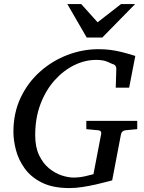

<svg xmlns="http://www.w3.org/2000/svg" viewBox="-20 -936 728 972"><path d="M332 16.1Q246.6 16.1 191.2 -12Q135.7 -40 104.5 -84Q73.2 -127.9 60.5 -177Q47.9 -226.1 47.9 -268.1Q47.9 -364.3 84.5 -441.4Q121.1 -518.6 182.9 -573.5Q244.6 -628.4 321.5 -657.7Q398.4 -687 479 -687Q511.7 -687 539.3 -683.3Q566.9 -679.7 596.7 -672.4Q626.5 -665 665 -652.8L633.8 -492.2H565.9L568.8 -584Q570.3 -606.9 549.8 -611.8Q546.4 -613.3 524.7 -623Q502.9 -632.8 466.8 -632.8Q410.6 -632.8 355.7 -606Q300.8 -579.1 256.1 -529.1Q211.4 -479 184.8 -408.7Q158.2 -338.4 158.2 -252Q158.2 -191.4 178 -150.1Q197.8 -108.9 228 -84Q258.3 -59.1 291.7 -48.1Q325.2 -37.1 352.1 -37.1Q382.3 -37.1 411.6 -43.9Q440.9 -50.8 453.1 -54.2L492.2 -257.8Q493.7 -266.1 489.7 -271.2Q485.8 -276.4 472.2 -276.9L417 -282.2V-324.2H674.8V-282.2L618.2 -276.9Q597.2 -275.4 592.8 -257.8L547.9 -22.9Q540.5 -21 517.8 -14.9Q495.1 -8.8 463.6 -1.7Q432.1 5.4 397.7 10.7Q363.3 16.1 332 16.1ZM664.1 -915.5 498 -746.1H418.9L320.8 -915.5H391.1L474.1 -823.2L592.8 -915.5Z"/></svg>

Font: Charis
Style: Italic
Weight: 400
Italic angle: -11°
Designer: Walt Agee, Miriam Martin, Annie Olsen, Victor Gaultney, Lorna Priest, Alan Ward, Bob Hallissy, Martin Hosken, Sharon Cor
Foundry: SIL Global
Version: Version 7.000